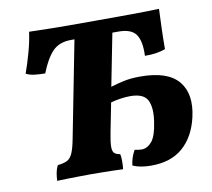

<svg xmlns="http://www.w3.org/2000/svg" viewBox="-77 -766 953 863"><g transform="rotate(-10 399.5 -335.0)"><path d="M117 3Q118 -16 121 -33Q124 -50 132 -66Q160 -69 175.5 -77Q191 -85 200.5 -106.5Q210 -128 218 -170L304 -610H289Q234 -610 203.5 -578Q173 -546 148 -482Q124 -482 101 -484.5Q78 -487 61 -496Q76 -537 90 -588Q104 -639 109 -679Q148 -678 189 -677Q230 -676 282 -676Q334 -676 408 -676Q507 -676 576 -676.5Q645 -677 702 -679Q700 -638 698.5 -588Q697 -538 697 -496Q658 -481 603 -482Q606 -548 585 -579Q564 -610 505 -610H477L430 -371Q458 -380 490.5 -387Q523 -394 566 -394Q691 -394 740 -335Q789 -276 765 -172Q745 -86 690.5 -38.5Q636 9 546 9Q522 9 501 5.5Q480 2 462 -6Q465 -40 484 -74Q493 -72 501.5 -71Q510 -70 516 -70Q542 -70 562.5 -94.5Q583 -119 592 -182Q602 -245 585 -280Q568 -315 506 -315Q485 -315 461.5 -311.5Q438 -308 417 -302L391 -170Q383 -129 382.5 -107.5Q382 -86 390 -77.5Q398 -69 417 -66Q420 -53 420 -34Q420 -15 418 3Q403 2 377 1.5Q351 1 322.5 0.5Q294 0 272 0Q250 0 221.5 0.5Q193 1 165 1.5Q137 2 117 3Z"/></g></svg>

Font: Vollkorn ExtraBold
Style: Italic
Weight: 800
Italic angle: -11°
Designer: Friedrich Althausen
Foundry: Friedrich Althausen
Version: Version 5.000; ttfautohint (v1.8.3)